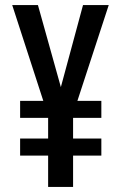

<svg xmlns="http://www.w3.org/2000/svg" viewBox="-20 -827 478 754"><path d="M219 -485 129 -807H28L150 -431H59V-364H169V-283H59V-216H169V-93H267V-216H378V-283H267V-364H378V-431H284L407 -807H306Z"/></svg>

Font: Noto Sans Kannada UI ExtraCondensed Medium
Style: Regular
Weight: 500
Width: 2
Designer: Jelle Bosma - Monotype Design Team
Foundry: Monotype Imaging Inc.
Version: Version 2.005